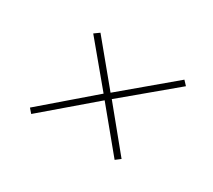

<svg xmlns="http://www.w3.org/2000/svg" viewBox="-75 -583 650 585"><g transform="rotate(30 250.0 -290.0)"><path d="M78 -128 65 -143 238 -292 119 -435 137 -448 255 -305 430 -452 444 -437 268 -290 385 -147 368 -134 251 -276Z"/></g></svg>

Font: DM Sans 9pt Thin
Style: Italic
Weight: 250
Italic angle: -10°
Version: Version 4.004;gftools[0.9.30]